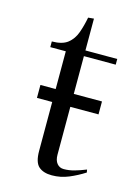

<svg xmlns="http://www.w3.org/2000/svg" viewBox="-97 -651 514 717"><g transform="rotate(15 159.5 -293.0)"><path d="M47 -255V-305H106V-451H46V-473Q86 -473 107 -489.5Q128 -506 138 -534Q148 -562 154 -594L176 -596V-473H299V-451H176V-305H285V-255H176V-70Q176 -48 186 -36Q196 -24 212 -24Q232 -24 252 -29.5Q272 -35 297 -45L299 -34Q271 -16 240 -3Q209 10 175 10Q142 10 124 -6Q106 -22 106 -66V-255Z"/></g></svg>

Font: Gilda Display
Style: Regular
Weight: 400
Designer: Eduardo Rodriguez Tunni
Foundry: Eduardo Rodriguez Tunni
Version: Version 1.002; ttfautohint (v1.8.4.7-5d5b);gftools[0.9.22]